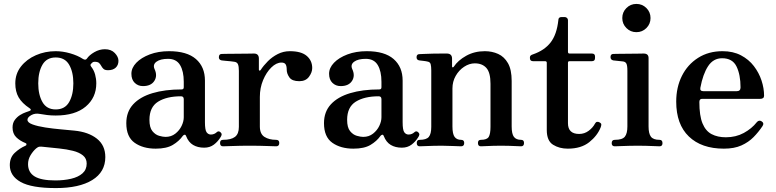

<svg xmlns="http://www.w3.org/2000/svg" viewBox="-20 -746 3956 979"><path d="M265 213Q141 213 85.5 182Q30 151 30 96Q30 57 55 33.5Q80 10 110 -3Q115 -5 115 -10Q115 -15 111 -16Q81 -28 62.5 -46.5Q44 -65 44 -96Q44 -119 55.5 -134.5Q67 -150 82.5 -159.5Q98 -169 111.5 -173.5Q125 -178 130 -180Q138 -183 137 -187Q136 -191 131 -194Q92 -220 75 -249.5Q58 -279 58 -321Q58 -370 87 -407Q116 -444 163 -464.5Q210 -485 264 -485Q300 -485 338 -474Q376 -463 402 -446Q416 -437 423 -447Q435 -465 461 -480Q487 -495 515 -495Q547 -495 565.5 -475.5Q584 -456 584 -436Q584 -414 570 -401Q556 -388 531 -388Q515 -388 508 -394.5Q501 -401 496.5 -409.5Q492 -418 485.5 -424.5Q479 -431 462 -431Q455 -431 450 -426.5Q445 -422 443 -419Q439 -414 445 -406Q459 -388 465 -366Q471 -344 471 -321Q471 -248 417 -202.5Q363 -157 264 -157Q240 -157 220 -159.5Q200 -162 184 -165Q159 -170 139.5 -159Q120 -148 120 -135Q120 -121 146 -111.5Q172 -102 211 -96Q250 -90 290 -86.5Q330 -83 359 -80Q431 -73 474 -39Q517 -5 517 55Q517 131 450.5 172Q384 213 265 213ZM262 174Q306 174 342.5 165.5Q379 157 400.5 138Q422 119 422 88Q422 62 403 46.5Q384 31 352 23Q320 15 281.5 11Q243 7 204 3Q190 1 181.5 2Q173 3 164 11Q148 25 135.5 46Q123 67 123 91Q123 133 156.5 153.5Q190 174 262 174ZM264 -188Q311 -188 332.5 -225.5Q354 -263 354 -321Q354 -379 332.5 -416Q311 -453 264 -453Q218 -453 196.5 -416Q175 -379 175 -321Q175 -263 196.5 -225.5Q218 -188 264 -188Z M774 12Q709 12 666.5 -18Q624 -48 624 -118Q624 -176 659 -214Q694 -252 757.5 -271Q821 -290 906 -290Q917 -290 917 -301V-329Q917 -383 898 -414.5Q879 -446 837 -446Q798 -446 778 -431.5Q758 -417 768 -394Q784 -360 767 -333.5Q750 -307 709 -307Q684 -307 667 -323.5Q650 -340 650 -370Q650 -400 675 -426Q700 -452 743.5 -468.5Q787 -485 842 -485Q933 -485 979 -445Q1025 -405 1025 -335V-123Q1025 -83 1033.5 -71.5Q1042 -60 1055 -60Q1065 -60 1072.5 -63.5Q1080 -67 1084 -71Q1095 -82 1106 -70Q1111 -65 1110 -59Q1109 -53 1105 -47Q1091 -24 1070.5 -8.5Q1050 7 1021 7Q988 7 964.5 -7Q941 -21 929 -52Q926 -60 921 -59Q916 -58 912 -53Q893 -26 861 -7Q829 12 774 12ZM824 -48Q853 -48 874 -64.5Q895 -81 906 -104Q917 -127 917 -148V-240Q917 -255 903 -255Q830 -255 786 -227.5Q742 -200 742 -135Q742 -96 757 -77.5Q772 -59 791.5 -53.5Q811 -48 824 -48Z M1117 0Q1102 0 1102 -17Q1102 -33 1117 -33Q1158 -33 1178 -48Q1198 -63 1198 -99V-385Q1198 -407 1193.5 -418Q1189 -429 1175 -431Q1170 -432 1156 -433.5Q1142 -435 1128.5 -436Q1115 -437 1110 -438Q1096 -441 1096 -454Q1096 -471 1111 -471Q1114 -471 1137.5 -471.5Q1161 -472 1190.5 -472Q1220 -472 1244.5 -472.5Q1269 -473 1275 -473Q1300 -473 1300 -447V-391Q1300 -387 1303 -386Q1306 -385 1309 -389Q1324 -412 1346 -434Q1368 -456 1396.5 -470.5Q1425 -485 1458 -485Q1516 -485 1544 -461Q1572 -437 1572 -399Q1572 -377 1555.5 -354.5Q1539 -332 1506 -332Q1469 -332 1455.5 -351.5Q1442 -371 1442 -390Q1442 -410 1436 -418.5Q1430 -427 1415 -427Q1389 -427 1363.5 -402Q1338 -377 1321.5 -337.5Q1305 -298 1305 -252V-101Q1305 -63 1328.5 -48Q1352 -33 1388 -33Q1404 -33 1404 -17Q1404 0 1388 0Q1378 0 1341.5 -1.5Q1305 -3 1251 -3Q1205 -3 1166.5 -1.5Q1128 0 1117 0Z M1782 12Q1717 12 1674.5 -18Q1632 -48 1632 -118Q1632 -176 1667 -214Q1702 -252 1765.5 -271Q1829 -290 1914 -290Q1925 -290 1925 -301V-329Q1925 -383 1906 -414.5Q1887 -446 1845 -446Q1806 -446 1786 -431.5Q1766 -417 1776 -394Q1792 -360 1775 -333.5Q1758 -307 1717 -307Q1692 -307 1675 -323.5Q1658 -340 1658 -370Q1658 -400 1683 -426Q1708 -452 1751.5 -468.5Q1795 -485 1850 -485Q1941 -485 1987 -445Q2033 -405 2033 -335V-123Q2033 -83 2041.5 -71.5Q2050 -60 2063 -60Q2073 -60 2080.5 -63.5Q2088 -67 2092 -71Q2103 -82 2114 -70Q2119 -65 2118 -59Q2117 -53 2113 -47Q2099 -24 2078.5 -8.5Q2058 7 2029 7Q1996 7 1972.5 -7Q1949 -21 1937 -52Q1934 -60 1929 -59Q1924 -58 1920 -53Q1901 -26 1869 -7Q1837 12 1782 12ZM1832 -48Q1861 -48 1882 -64.5Q1903 -81 1914 -104Q1925 -127 1925 -148V-240Q1925 -255 1911 -255Q1838 -255 1794 -227.5Q1750 -200 1750 -135Q1750 -96 1765 -77.5Q1780 -59 1799.5 -53.5Q1819 -48 1832 -48Z M2120 0Q2105 0 2105 -17Q2105 -33 2120 -33Q2154 -33 2166.5 -48Q2179 -63 2179 -99V-387Q2179 -407 2176 -418.5Q2173 -430 2160 -432Q2153 -434 2139 -435.5Q2125 -437 2118 -438Q2104 -440 2104 -454Q2104 -470 2119 -470Q2122 -470 2142 -471Q2162 -472 2187 -472.5Q2212 -473 2233 -473Q2254 -473 2260 -473Q2285 -472 2285 -447V-407Q2285 -403 2288 -402.5Q2291 -402 2294 -406Q2315 -438 2357 -461.5Q2399 -485 2452 -485Q2489 -485 2520 -471Q2551 -457 2570 -424Q2589 -391 2589 -333V-101Q2589 -63 2600.5 -48Q2612 -33 2637 -33Q2652 -33 2652 -17Q2652 0 2637 0Q2630 0 2612 -1Q2594 -2 2573 -2.5Q2552 -3 2534 -3Q2517 -3 2496 -2.5Q2475 -2 2457.5 -1Q2440 0 2432 0Q2417 0 2417 -17Q2417 -33 2432 -33Q2463 -33 2472 -48Q2481 -63 2481 -99V-319Q2481 -376 2460 -399.5Q2439 -423 2401 -423Q2373 -423 2346.5 -405.5Q2320 -388 2303.5 -359Q2287 -330 2287 -295V-101Q2287 -63 2298 -48Q2309 -33 2331 -33Q2347 -33 2347 -17Q2347 0 2331 0Q2320 0 2289.5 -1.5Q2259 -3 2233 -3Q2216 -3 2192 -2.5Q2168 -2 2148 -1Q2128 0 2120 0Z M2875 12Q2832 12 2800 -8Q2768 -28 2768 -83V-426Q2768 -434 2759 -434H2698Q2682 -434 2682 -450V-453Q2682 -460 2686.5 -463.5Q2691 -467 2698 -469Q2756 -489 2787.5 -529.5Q2819 -570 2827 -643Q2827 -659 2843 -659H2860Q2866 -659 2871 -654.5Q2876 -650 2876 -643V-482Q2876 -473 2884 -473H2998Q3014 -473 3014 -458V-450Q3014 -434 2998 -434H2884Q2876 -434 2876 -426V-118Q2876 -63 2933 -63Q2960 -63 2981.5 -79Q3003 -95 3014 -116Q3022 -131 3039 -121Q3046 -117 3046 -111Q3046 -105 3043 -97Q3026 -54 2984.5 -21Q2943 12 2875 12Z M3115 0Q3099 0 3099 -16Q3099 -33 3115 -33Q3153 -33 3166 -49Q3179 -65 3179 -101V-385Q3179 -413 3173.5 -422.5Q3168 -432 3154 -433Q3147 -434 3130.5 -435.5Q3114 -437 3107 -438Q3093 -441 3093 -455Q3093 -471 3108 -471Q3111 -471 3133 -471.5Q3155 -472 3182.5 -472Q3210 -472 3233 -472.5Q3256 -473 3262 -473Q3287 -473 3287 -450V-101Q3287 -65 3299 -49Q3311 -33 3343 -33Q3358 -33 3358 -16Q3358 0 3343 0Q3336 0 3316 -1Q3296 -2 3273 -2.5Q3250 -3 3232 -3Q3215 -3 3190 -2.5Q3165 -2 3143.5 -1Q3122 0 3115 0ZM3225 -582Q3195 -582 3174 -603Q3153 -624 3153 -654Q3153 -684 3174 -705Q3195 -726 3225 -726Q3255 -726 3276 -705Q3297 -684 3297 -654Q3297 -624 3276 -603Q3255 -582 3225 -582Z M3671 12Q3557 12 3492.5 -50Q3428 -112 3428 -228Q3428 -301 3457 -359Q3486 -417 3539.5 -451Q3593 -485 3664 -485Q3718 -485 3758 -464Q3798 -443 3824 -409Q3850 -375 3863 -335.5Q3876 -296 3876 -258Q3876 -242 3856 -242H3560Q3546 -242 3546 -226Q3546 -156 3562 -117Q3578 -78 3608.5 -62Q3639 -46 3681 -46Q3732 -46 3772.5 -68Q3813 -90 3839 -123Q3850 -136 3864 -127Q3878 -118 3868 -103Q3848 -73 3822.5 -47Q3797 -21 3760.5 -4.5Q3724 12 3671 12ZM3567 -281H3736Q3756 -281 3756 -300Q3756 -365 3735.5 -407Q3715 -449 3662 -449Q3617 -449 3590.5 -408.5Q3564 -368 3551 -298Q3548 -281 3567 -281Z"/></svg>

Font: Zen Antique Soft
Style: Regular
Weight: 400
Designer: Yoshimichi Ohira
Foundry: Positype
Version: Version 1.001